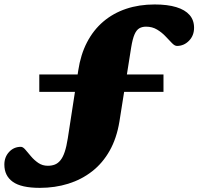

<svg xmlns="http://www.w3.org/2000/svg" viewBox="-83 -732 912 882"><path d="M97.5 -310V-390H668V-310ZM100 131Q14.5 131 -24.2 103.2Q-63 75.5 -63 24Q-63 -10.5 -41.2 -34Q-19.5 -57.5 13 -57.5Q22.5 -57.5 33.8 -44.2Q45 -31 59.5 -13.8Q74 3.5 93 16.5Q112 29.5 136.5 29.5Q154.5 29.5 168.8 24Q183 18.5 194.5 4.5Q206 -9.5 214.2 -34Q222.5 -58.5 228.5 -97L276.5 -408.5Q287.5 -481.5 316.8 -537.8Q346 -594 391.5 -632.8Q437 -671.5 496.5 -691.5Q556 -711.5 627.5 -711.5Q686.5 -711.5 726.8 -699.2Q767 -687 787.8 -663.2Q808.5 -639.5 808.5 -604.5Q808.5 -568.5 785.2 -544.8Q762 -521 730 -521Q719.5 -521 706.8 -534.2Q694 -547.5 677.2 -565.2Q660.5 -583 638.5 -596.2Q616.5 -609.5 588 -609.5Q570 -609.5 557 -602Q544 -594.5 535 -574Q526 -553.5 519.5 -513.5L465.5 -173Q453 -97 420.8 -39.8Q388.5 17.5 340 55.2Q291.5 93 230.5 112Q169.5 131 100 131Z"/></svg>

Font: Newsreader 9pt ExtraBold
Style: Regular
Weight: 800
Designer: Hugues Gentile
Foundry: Production Type
Version: Version 1.003